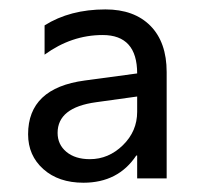

<svg xmlns="http://www.w3.org/2000/svg" viewBox="-20 -731 432 410"><path d="M335.9 -350.1H272.9V-398.9H271Q232.4 -340.8 158.2 -340.8Q105 -340.8 72.5 -369.9Q40 -398.9 40 -444.3Q40 -543 161.1 -559.1L272.9 -574.2Q272.9 -656.2 199.2 -656.2Q132.8 -656.2 75.2 -614.3V-676.8Q129.4 -710.9 205.1 -710.9Q266.6 -710.9 301.3 -675.8Q335.9 -640.6 335.9 -577.1ZM272.9 -524.9 185.1 -512.7Q103 -501.5 103 -447.3Q103 -422.4 121.8 -406.7Q140.6 -391.1 171.9 -391.1Q211.9 -391.1 242.4 -420.9Q272.9 -450.7 272.9 -492.2Z"/></svg>

Font: Segoe UI Historic
Style: Regular
Weight: 400
Foundry: Microsoft Corporation
Version: Version 1.03